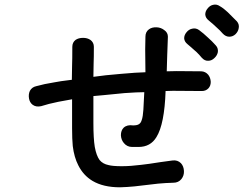

<svg xmlns="http://www.w3.org/2000/svg" viewBox="-20 -839 1040 818"><path d="M133.8 -471.7Q116.2 -467.8 107.4 -452.1Q100.6 -437.5 103.5 -419.9Q106.4 -402.3 119.1 -392.6Q133.8 -381.8 155.3 -386.7Q185.5 -396.5 228.5 -405.3Q252.9 -410.2 287.1 -416V-293Q287.1 -246.1 290 -216.8Q295.9 -168.9 313.5 -134.8Q335 -91.8 374 -68.4Q419.9 -41 491.2 -41Q523.4 -42 552.7 -44.9Q570.3 -46.9 603.5 -50.8Q634.8 -54.7 653.3 -56.6Q684.6 -59.6 718.8 -60.5Q740.2 -60.5 752.9 -76.2Q764.6 -90.8 763.7 -110.4Q762.7 -130.9 751 -143.6Q736.3 -158.2 714.8 -155.3L664.1 -148.4Q609.4 -139.6 581.1 -136.7Q535.2 -130.9 499 -130.9Q460 -130.9 442.4 -135.7Q418 -140.6 404.3 -157.2Q390.6 -175.8 383.8 -212.9Q377.9 -249 377.9 -314.5V-429.7L420.9 -433.6Q479.5 -439.5 510.7 -442.4Q566.4 -446.3 594.7 -446.3Q591.8 -390.6 590.8 -371.1Q588.9 -341.8 584 -328.1Q580.1 -314.5 571.3 -309.6Q563.5 -304.7 546.9 -304.7Q521.5 -308.6 506.8 -294.9Q495.1 -283.2 495.1 -262.7Q496.1 -243.2 507.8 -229.5Q521.5 -212.9 543 -212.9H570.3Q621.1 -212.9 646.5 -254.9Q680.7 -309.6 685.5 -451.2L716.8 -452.1L836.9 -451.2Q856.4 -450.2 868.2 -462.9Q877.9 -473.6 877.9 -490.2Q877 -507.8 867.2 -520.5Q855.5 -534.2 837.9 -535.2L732.4 -536.1L690.4 -535.2L692.4 -603.5L695.3 -682.6Q695.3 -700.2 679.7 -710.9Q666 -721.7 647.5 -722.7Q627 -723.6 614.3 -713.9Q599.6 -703.1 599.6 -682.6L598.6 -628.9L599.6 -531.2Q561.5 -530.3 496.1 -524.4Q424.8 -518.6 377.9 -511.7Q378.9 -536.1 378.9 -570.3Q379.9 -591.8 379.9 -639.6Q379.9 -658.2 365.2 -668.9Q352.5 -677.7 334 -677.7Q314.5 -677.7 301.8 -668.9Q288.1 -658.2 288.1 -639.6Q288.1 -584 287.1 -559.6Q287.1 -521.5 286.1 -499L277.3 -498Q236.3 -493.2 211.9 -488.3Q168 -481.4 133.8 -471.7ZM828.1 -710.9Q814.5 -720.7 798.8 -716.8Q784.2 -713.9 774.4 -701.2Q764.6 -689.5 764.6 -675.8Q765.6 -661.1 779.3 -650.4L792 -639.6Q810.5 -623 818.4 -616.2Q831.1 -603.5 838.9 -593.8Q851.6 -579.1 867.2 -580.1Q881.8 -580.1 893.6 -591.8Q905.3 -602.5 908.2 -617.2Q910.2 -633.8 899.4 -645.5Q883.8 -663.1 866.2 -678.7Q846.7 -697.3 828.1 -710.9ZM917 -812.5Q903.3 -822.3 887.7 -818.4Q874 -815.4 864.3 -802.7Q854.5 -791 854.5 -777.3Q855.5 -762.7 869.1 -752Q892.6 -732.4 902.3 -722.7Q918 -709 928.7 -696.3Q941.4 -682.6 957 -682.6Q971.7 -682.6 983.4 -693.4Q995.1 -705.1 997.1 -719.7Q1000 -735.4 989.3 -748L978.5 -758.8Q960 -777.3 950.2 -787.1Q932.6 -803.7 917 -812.5Z"/></svg>

Font: Gungsuh
Style: Regular
Weight: 400
Version: Version 2.21